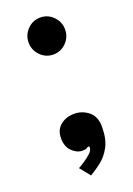

<svg xmlns="http://www.w3.org/2000/svg" viewBox="-130 -593 527 759"><g transform="rotate(-20 134.0 -213.0)"><path d="M141 -385.5Q109.5 -385.5 87 -408.5Q64.5 -431.5 64.5 -463Q64.5 -495 87 -518Q109.5 -541 141 -541Q173 -541 195.5 -518Q218 -495 218 -463Q218 -431.5 195.5 -408.5Q173 -385.5 141 -385.5ZM117 114.5 82 71Q93 65 109 54.5Q125 44 137.5 32.2Q150 20.5 150 10Q150 3.5 146.5 3.5Q143 3.5 138.2 7.2Q133.5 11 119 11Q96 11 75.8 -8.8Q55.5 -28.5 55.5 -63.5Q55.5 -99 79 -118.2Q102.5 -137.5 137 -137.5Q171 -137.5 197.2 -116.2Q223.5 -95 223.5 -52Q223.5 -0.5 206.2 31.5Q189 63.5 164.2 82.5Q139.5 101.5 117 114.5Z"/></g></svg>

Font: Imbue 10pt Black
Style: Regular
Weight: 900
Designer: Tyler Finck
Foundry: Etcetera Type Company
Version: Version 1.102; ttfautohint (v1.8.3)